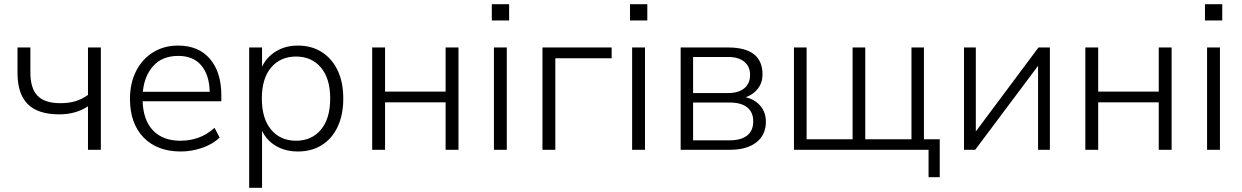

<svg xmlns="http://www.w3.org/2000/svg" viewBox="-20 -710 5887 910"><path d="M397 0V-206Q339 -168 261 -168Q160 -168 111.5 -216.5Q63 -265 63 -364V-485H124V-367Q124 -291 158 -256Q192 -221 266 -221Q306 -221 336.5 -230Q367 -239 397 -260V-485H458V0Z M837 8Q725 8 660.5 -58.5Q596 -125 596 -241Q596 -316 625 -373Q654 -430 705.5 -462Q757 -494 824 -494Q921 -494 975 -431Q1029 -368 1029 -258V-230H656Q659 -140 705.5 -91.5Q752 -43 835 -43Q880 -43 919.5 -57Q959 -71 997 -104L1021 -58Q989 -27 939 -9.5Q889 8 837 8ZM825 -445Q749 -445 706.5 -397.5Q664 -350 657 -275H974Q972 -355 934 -400Q896 -445 825 -445Z M1161 180V-485H1222V-394Q1244 -440 1288.5 -467Q1333 -494 1392 -494Q1457 -494 1505.5 -463Q1554 -432 1580.5 -376Q1607 -320 1607 -243Q1607 -166 1580.5 -109.5Q1554 -53 1505.5 -22.5Q1457 8 1392 8Q1333 8 1288.5 -18Q1244 -44 1222 -90V180ZM1383 -43Q1457 -43 1501 -95.5Q1545 -148 1545 -243Q1545 -338 1501 -390Q1457 -442 1383 -442Q1309 -442 1265 -390Q1221 -338 1221 -243Q1221 -148 1265 -95.5Q1309 -43 1383 -43Z M1744 0V-485H1805V-276H2092V-485H2153V0H2092V-225H1805V0Z M2311 -613V-690H2393V-613ZM2321 0V-485H2382V0Z M2551 0V-485H2879V-434H2612V0Z M2966 -613V-690H3048V-613ZM2976 0V-485H3037V0Z M3206 0V-485H3431Q3594 -485 3594 -357Q3594 -319 3572.5 -290.5Q3551 -262 3514 -249Q3558 -239 3584 -208Q3610 -177 3610 -133Q3610 -71 3565 -35.5Q3520 0 3439 0ZM3265 -269H3431Q3480 -269 3507.5 -291.5Q3535 -314 3535 -355Q3535 -395 3507.5 -417.5Q3480 -440 3431 -440H3265ZM3265 -45H3439Q3493 -45 3521.5 -68Q3550 -91 3550 -135Q3550 -178 3521.5 -201Q3493 -224 3439 -224H3265Z M4381 130V0H3743V-485H3803V-50H4021V-485H4081V-50H4300V-485H4359V-50H4434V130Z M4549 0V-485H4605V-87L4902 -485H4956V0H4900V-398L4602 0Z M5124 0V-485H5185V-276H5472V-485H5533V0H5472V-225H5185V0Z M5691 -613V-690H5773V-613ZM5701 0V-485H5762V0Z"/></svg>

Font: Nunito Sans Light
Style: Regular
Weight: 300
Designer: Vernon Adams
Foundry: Vernon Adams
Version: Version 3.101; ttfautohint (v1.8.4.7-5d5b);gftools[0.9.27]